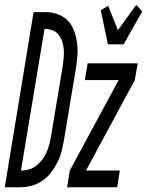

<svg xmlns="http://www.w3.org/2000/svg" viewBox="-62 -786 617 806"><path d="M391 -600 361 -743 392 -762 433 -659 510 -766 535 -738 457 -600ZM-42 0 79 -735H136Q162 -734 186 -724Q210 -714 225.5 -696.5Q241 -679 249.5 -655Q258 -631 261.5 -605.5Q265 -580 263 -554Q261 -528 257 -501L206 -195Q202 -172 196 -149Q190 -126 178.5 -103.5Q167 -81 151.5 -61Q136 -41 114.5 -26.5Q93 -12 69.5 -6Q46 0 23 0ZM26 -70Q42 -70 58.5 -74.5Q75 -79 89 -89.5Q103 -100 114 -114Q125 -128 132 -143.5Q139 -159 143.5 -174.5Q148 -190 151 -207L202 -513Q204 -530 205.5 -547Q207 -564 205.5 -581Q204 -598 198.5 -613.5Q193 -629 183.5 -641Q174 -653 158 -659Q142 -665 125 -665ZM220 0 231 -70 436 -450H294L306 -520H516L504 -450L299 -70H441L430 0Z"/></svg>

Font: Iosevka Algr
Style: Italic
Weight: 400
Italic angle: -9°
Monospace: yes
Designer: Belleve Invis
Foundry: Belleve Invis
Version: Version 26.0.2; ttfautohint (v1.8.3)